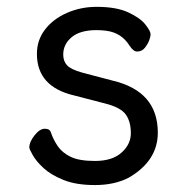

<svg xmlns="http://www.w3.org/2000/svg" viewBox="-20 -512 540 556"><path d="M254.9 23.9Q200.2 23.9 163.6 9Q127 -5.9 106 -25.4Q85 -44.9 75 -62.5Q64.9 -80.1 64.9 -85Q64.9 -101.1 80.1 -120.1Q95.2 -139.2 109.9 -139.2Q125 -139.2 127.9 -127Q134.8 -106.9 147.5 -88.4Q160.2 -69.8 184.6 -57.9Q209 -45.9 254.9 -45.9Q305.2 -45.9 332 -70.1Q358.9 -94.2 358.9 -126Q358.9 -160.2 344 -180.7Q329.1 -201.2 283.4 -212.6Q237.8 -224.1 193.8 -235.8Q86.9 -261.2 86.9 -356Q86.9 -396 110.4 -426.5Q133.8 -457 173.8 -474.6Q213.9 -492.2 259.8 -492.2Q316.9 -492.2 351.6 -476.1Q386.2 -460 401.1 -440.9Q416 -421.9 416 -413.1Q416 -405.8 412.1 -395.3Q408.2 -384.8 399.7 -373.8Q391.1 -362.8 377 -362.8Q366.2 -362.8 355 -379.9Q332 -417 288.1 -422.9Q273.9 -424.8 259.8 -424.8Q211.9 -424.8 187.5 -404.3Q163.1 -383.8 163.1 -354Q163.1 -335 174.1 -323Q185.1 -311 217.8 -301.8L305.2 -278.8Q437 -248 437 -127.9Q437 -45.9 352.1 2.9Q311 23.9 254.9 23.9Z"/></svg>

Font: LXGW WenKai Mono GB Screen
Style: Regular
Weight: 400
Monospace: yes
Designer: LXGW / Fontworks Inc.
Foundry: LXGW / Fontworks Inc.
Version: Version 1.510;January 18,2025